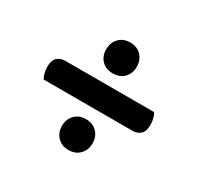

<svg xmlns="http://www.w3.org/2000/svg" viewBox="-108 -652 740 718"><g transform="rotate(30 262.0 -293.0)"><path d="M52 -243Q47 -252 43.5 -264.5Q40 -277 40 -292Q40 -319 53 -331.5Q66 -344 89 -344H471Q476 -336 479.5 -323Q483 -310 483 -295Q483 -268 470 -255.5Q457 -243 435 -243ZM198 -127Q198 -156 216 -175Q234 -194 264 -194Q294 -194 312 -175Q330 -156 330 -127Q330 -99 312 -80Q294 -61 264 -61Q234 -61 216 -80Q198 -99 198 -127ZM198 -458Q198 -487 216 -506Q234 -525 264 -525Q294 -525 312 -506Q330 -487 330 -458Q330 -429 312 -410.5Q294 -392 264 -392Q234 -392 216 -410.5Q198 -429 198 -458Z"/></g></svg>

Font: Baloo Bhaina 2 SemiBold
Style: Regular
Weight: 600
Designer: Yesha Goshar, Manish Minz, Shuchita Grover and Ek Type
Foundry: Ek Type
Version: Version 1.640;hotconv 1.0.111;makeotfexe 2.5.65597; ttfautoh